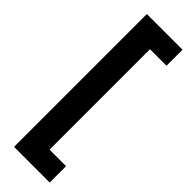

<svg xmlns="http://www.w3.org/2000/svg" viewBox="-274 -703 830 830"><g transform="rotate(45 141.0 -288.0)"><path d="M46 118V-694H264V-596H163V18H264V118Z"/></g></svg>

Font: Bricolage Grotesque 96pt SemiBold
Style: Regular
Weight: 600
Designer: Mathieu Triay
Foundry: Atelier Triay
Version: Version 1.001; ttfautohint (v1.8.4.7-5d5b);gftools[0.9.33.de